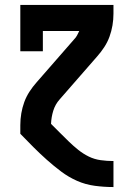

<svg xmlns="http://www.w3.org/2000/svg" viewBox="-20 -540 540 775"><path d="M437 215Q400 215 362.5 210Q325 205 291 190Q257 175 227 152.5Q197 130 169 105Q141 80 114.5 53.5Q88 27 62 0V-35Q62 -59 66 -82.5Q70 -106 78 -128Q86 -150 99 -170Q112 -190 128 -208L279 -381Q286 -388 291 -397Q296 -406 300 -415H153V-333H62V-520H438V-485Q438 -461 434 -437.5Q430 -414 422 -392Q414 -370 401 -350Q388 -330 372 -312L221 -139Q203 -119 195 -93Q187 -67 186 -40Q204 -22 222 -4Q240 14 258 31.5Q276 49 296 65Q316 81 338.5 92Q361 103 386.5 106.5Q412 110 437 110H438V215Z"/></svg>

Font: Iosevka Curly Slab Extrabold
Style: Regular
Weight: 800
Monospace: yes
Designer: Belleve Invis
Foundry: Belleve Invis
Version: Version 22.1.2; ttfautohint (v1.8.4)